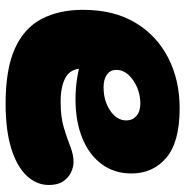

<svg xmlns="http://www.w3.org/2000/svg" viewBox="-8 -644 660 684"><g transform="rotate(90 322.0 -302.0)"><path d="M349 8Q226 8 153 -25Q80 -58 47.5 -120Q15 -182 15 -268Q15 -377 60.5 -453.5Q106 -530 185.5 -571Q265 -612 366 -612Q486 -612 542 -564.5Q598 -517 598 -440Q598 -379 564.5 -334Q531 -289 471.5 -265Q412 -241 334 -241Q298 -241 264 -246Q230 -251 203 -259L227 -315Q224 -291 224 -267Q224 -224 255.5 -206Q287 -188 343 -188Q397 -188 435 -199.5Q473 -211 502 -222.5Q531 -234 557 -234Q575 -234 594 -225Q613 -216 626 -197Q639 -178 639 -146Q639 -102 606 -67Q573 -32 508.5 -12Q444 8 349 8ZM291 -341Q339 -341 374 -364.5Q409 -388 409 -422Q409 -444 393 -458Q377 -472 349 -472Q318 -472 290.5 -460Q263 -448 246 -429Q229 -410 229 -387Q229 -365 245.5 -353Q262 -341 291 -341Z"/></g></svg>

Font: DynaPuff
Style: Bold
Weight: 700
Designer: Toshi Omagari, Jennifer Daniel
Foundry: Google Fonts
Version: Version 2.000